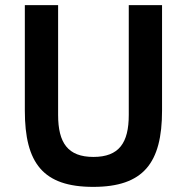

<svg xmlns="http://www.w3.org/2000/svg" viewBox="-20 -718 730 750"><path d="M77 -698V-286C77 -81 148 12 344 12C540 12 613 -81 613 -286V-698H483V-269C483 -160 445 -105 345 -105C245 -105 207 -160 207 -269V-698Z"/></svg>

Font: IBM Plex Devanagari Medium
Style: Regular
Weight: 600
Designer: Mike Abbink, Paul van der Laan, Pieter van Rosmalen, Erin McLaughlin
Foundry: Bold Monday
Version: Version 1.0